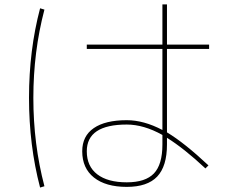

<svg xmlns="http://www.w3.org/2000/svg" viewBox="-20 -800 1040 863"><path d="M349.6 -120.1Q349.6 -188.5 401.4 -224.1Q453.1 -259.8 549.8 -259.8Q626 -259.8 710 -215.8V-580.1H370.1V-599.6H710V-780.3H730.5V-599.6H919.9V-580.1H730.5V-205.1Q808.6 -158.2 917 -56.6L903.3 -43Q808.6 -131.8 730.5 -180.7V-150.4Q730.5 -52.7 686.5 -6.3Q642.6 40 549.8 40Q455.1 40 402.3 -2Q349.6 -43.9 349.6 -120.1ZM160.2 -762.7 179.7 -756.8Q129.9 -567.4 129.9 -359.9Q129.9 -152.3 179.7 37.1L160.2 43Q110.4 -146.5 110.4 -360.4Q110.4 -574.2 160.2 -762.7ZM710 -193.4Q626 -240.2 549.8 -240.2Q370.1 -240.2 370.1 -120.1Q370.1 -52.7 417 -16.6Q463.9 19.5 549.8 19.5Q633.8 19.5 671.9 -20.5Q710 -60.5 710 -150.4Z"/></svg>

Font: Mgen+ 1mn thin
Style: Regular
Weight: 100
Designer: [Source Han Sans]
Ryoko NISHIZUKA  (kana & ideographs); Paul D. Hunt (Latin, Greek & Cyrillic); Wenlong ZHANG  (bopomofo
Version: Version 1.059.20150602